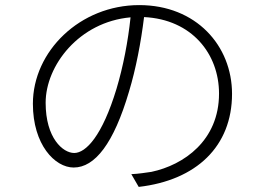

<svg xmlns="http://www.w3.org/2000/svg" viewBox="-20 -719 1040 753"><path d="M437 -371C381 -186 317 -119 271 -119C227 -119 159 -177 159 -316C159 -462 290 -633 492 -651C482 -556 463 -458 437 -371ZM524 14C750 -12 890 -145 890 -351C890 -540 749 -699 526 -699C294 -699 109 -518 109 -312C109 -152 195 -62 269 -62C352 -62 426 -156 486 -360C513 -449 533 -554 545 -652C732 -643 839 -508 839 -352C839 -168 701 -72 574 -45C553 -42 522 -37 495 -36Z"/></svg>

Font: Noto Sans T Chinese Light
Style: Regular
Weight: 300
Designer: Ryoko NISHIZUKA (kana & ideographs); Paul D. Hunt (Latin, Greek & Cyrillic); Wenlong ZHANG (bopomofo); Sandoll Communica
Foundry: Adobe Systems Incorporated
Version: Version 1.000;PS 1;hotconv 1.0.78;makeotf.lib2.5.61930